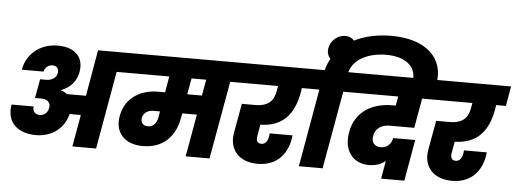

<svg xmlns="http://www.w3.org/2000/svg" viewBox="-62 -1227 3907 1450"><g transform="rotate(5 1892.0 -501.5)"><path d="M283 -484H236L210 -340H257C311 -340 330 -310 323 -275C318 -240 292 -215 256 -215C218 -215 200 -243 206 -275H38C15 -147 95 -61 240 -61C360 -61 454 -130 481 -242H566L523 0H703L807 -590H895L920 -740H653L592 -390H447C435 -400 420 -409 402 -414L403 -418C470 -442 516 -494 528 -565C548 -677 479 -749 348 -749C214 -749 113 -665 92 -544H257C263 -574 289 -597 322 -597C353 -597 371 -575 365 -541C358 -506 325 -484 283 -484Z M1077 -201C1046 -201 1020 -221 1027 -260C1034 -300 1068 -321 1110 -321H1159L1151 -273C1143 -231 1119 -201 1077 -201ZM1464 -468H1353L1375 -590H1486ZM865 -590H1206L1185 -468H1131C1003 -468 884 -402 859 -259C837 -133 914 -49 1052 -49C1202 -49 1295 -139 1321 -283L1328 -321H1439L1382 0H1563L1668 -590H1754L1781 -740H892Z M1727 -590H2031L2024 -551C2011 -480 1975 -432 1870 -432H1770L1730 -209C1708 -87 1780 9 1929 9C2064 9 2148 -75 2169 -204C2170 -208 2171 -217 2172 -228H1999L1995 -198C1989 -167 1971 -144 1943 -144C1911 -144 1902 -169 1908 -200L1923 -287C2108 -291 2178 -408 2205 -551L2211 -590H2285L2311 -740H1754Z M2525 -590H2611L2638 -740H2550C2578 -845 2698 -896 2826 -896C2959 -896 3059 -834 3041 -715L3039 -701H3219L3222 -718C3253 -901 3122 -1042 2851 -1042C2588 -1042 2414 -914 2371 -740H2283L2256 -590H2344L2240 0H2420Z M2468 -806C2526 -806 2580 -852 2590 -908C2600 -966 2562 -1011 2504 -1011C2447 -1011 2394 -966 2384 -908C2374 -852 2411 -806 2468 -806Z M2587 -590H2942L2929 -520H2903C2748 -520 2623 -444 2596 -291C2568 -134 2658 -55 2765 -55C2816 -55 2859 -70 2891 -97L2867 39H3043L3098 -274H2931C2923 -227 2888 -197 2843 -197C2795 -197 2770 -228 2779 -278C2788 -332 2833 -365 2895 -365H3083L3123 -590H3226L3254 -740H2613Z M3200 -590H3504L3497 -551C3484 -480 3448 -432 3343 -432H3243L3203 -209C3181 -87 3253 9 3402 9C3537 9 3621 -75 3642 -204C3643 -208 3644 -217 3645 -228H3472L3468 -198C3462 -167 3444 -144 3416 -144C3384 -144 3375 -169 3381 -200L3396 -287C3581 -291 3651 -408 3678 -551L3684 -590H3758L3784 -740H3227Z"/></g></svg>

Font: SVN-Poppins ExtraBold
Style: Italic
Weight: 800
Italic angle: -10°
Designer: Ninad Kale (Devanagari), Jonny Pinhorn (Latin)
Foundry: Indian Type Foundry
Version: Version 3.002 2017